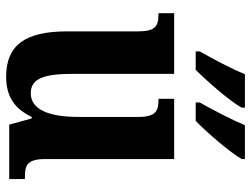

<svg xmlns="http://www.w3.org/2000/svg" viewBox="-116 -690 816 624"><g transform="rotate(90 292.0 -378.0)"><path d="M313 -619V-606H373C413 -645 478 -721 497 -756V-766H387C368 -721 339 -665 313 -619ZM147 -619V-606H207C246 -645 312 -721 330 -756V-766H221C203 -721 173 -665 147 -619ZM229 10C290 10 332 -14 360 -73H365L385 0H562V-51H554C521 -51 497 -56 497 -115V-536H301V-485H304C338 -485 360 -479 360 -420V-225C360 -131 337 -70 283 -70C233 -70 220 -117 220 -210V-536H23V-485H26C68 -485 82 -473 82 -416V-187C82 -52 127 10 229 10Z"/></g></svg>

Font: Noto Serif Condensed
Style: Bold
Weight: 700
Width: 3
Designer: Monotype Design Team
Foundry: Monotype Imaging Inc.
Version: Version 2.015